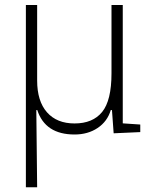

<svg xmlns="http://www.w3.org/2000/svg" viewBox="-20 -538 626 782"><path d="M283.7 9.8Q164.1 9.8 131.8 -89.8H127.9L131.3 224.6H85.4V-517.6H131.3V-210Q131.3 -126 171.4 -80.6Q211.4 -35.2 283.7 -35.2Q357.9 -35.2 396 -82Q434.1 -128.9 434.1 -239.3V-517.6H480V-35.6L551.3 -30.8V0L442.9 4.9L436 -89.8H431.2Q417.5 -43.5 377.7 -16.8Q337.9 9.8 283.7 9.8Z"/></svg>

Font: Cascadia Mono NF ExtraLight
Style: Regular
Weight: 200
Monospace: yes
Designer: Aaron Bell
Foundry: Saja Typeworks
Version: Version 2404.023; ttfautohint (v1.8.4)